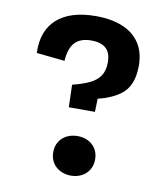

<svg xmlns="http://www.w3.org/2000/svg" viewBox="-84 -813 788 898"><g transform="rotate(10 310.0 -364.5)"><path d="M372.3 -299.6H248.2L245 -406.2Q296.2 -419 327.1 -434.1Q358.1 -449.2 374.8 -473.8Q391.5 -498.5 391.5 -537.2Q391.5 -583.2 367.9 -604.4Q344.2 -625.5 298.4 -625.5Q247.2 -625.5 221 -598.2Q194.7 -571 190.5 -509.9L56.7 -523.7Q52.4 -629.1 115.6 -685.3Q178.8 -741.6 300.1 -741.6Q371.9 -741.6 425 -720.3Q478.2 -699.1 507.6 -655.4Q537 -611.8 537 -546.8Q537 -448.1 477.1 -406.3Q417.2 -364.5 324 -354.2L374.7 -386.2ZM212.8 -80.4Q212.8 -109 226.1 -130.3Q239.3 -151.7 262.2 -162.9Q285 -174.1 312.9 -174.1Q340.5 -174.1 362.9 -162.9Q385.3 -151.7 398.6 -130.3Q411.8 -109 411.8 -80.4Q411.8 -52.2 398.6 -30.8Q385.3 -9.2 362.7 2.2Q340.1 13.7 312.9 13.7Q285.4 13.7 262.4 2.2Q239.3 -9.2 226.1 -30.8Q212.8 -52.2 212.8 -80.4Z"/></g></svg>

Font: Monaspace Xenon Var ExtraLight
Style: Regular
Weight: 200
Designer: Riley Cran and the Lettermatic Team
Version: Version 1.200 (Monaspace Xenon Var)